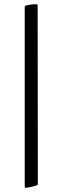

<svg xmlns="http://www.w3.org/2000/svg" viewBox="-20 -774 298 914"><path d="M160.2 103.5Q160.2 108.4 134.3 114.3Q108.4 120.1 102.5 120.1Q97.7 120.1 97.7 112.3V-739.3Q96.7 -745.1 102.5 -747.1Q126 -753.9 151.4 -753.9Q155.3 -753.9 157.2 -752.4Q159.2 -751 159.2 -750V-748Z"/></svg>

Font: Crimson Text
Style: Roman
Weight: 400
Version: Version 0.13